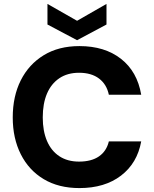

<svg xmlns="http://www.w3.org/2000/svg" viewBox="-20 -947 784 979"><path d="M385 12Q279 12 203 -33.5Q127 -79 86 -160.5Q45 -242 45 -348Q45 -456 86 -537.5Q127 -619 203 -665.5Q279 -712 385 -712Q514 -712 597 -647Q680 -582 700 -464H535Q524 -517 485 -546.5Q446 -576 383 -576Q324 -576 282.5 -548Q241 -520 219.5 -469.5Q198 -419 198 -348Q198 -279 219.5 -228.5Q241 -178 282.5 -150.5Q324 -123 383 -123Q446 -123 484.5 -149.5Q523 -176 535 -226H700Q680 -115 597 -51.5Q514 12 385 12ZM373 -742 222 -822V-927L373 -841L523 -927V-822Z"/></svg>

Font: DM Sans 16pt Black
Style: Regular
Weight: 900
Version: Version 4.004;gftools[0.9.30]